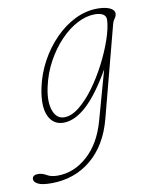

<svg xmlns="http://www.w3.org/2000/svg" viewBox="-162 -490 612 793"><g transform="rotate(-10 144.5 -93.0)"><path d="M255 21Q227 128.5 156.8 186.8Q86.5 245 -10.5 245Q-49.5 245 -66.2 236.2Q-83 227.5 -83 216Q-83 198 -58.5 198Q-41 198 -24 208.2Q-7 218.5 20.5 218.5Q89 218.5 145.5 168.2Q202 118 227.5 27.5L285.5 -180.5Q231 -85 180.8 -38.8Q130.5 7.5 83 7.5Q39 7.5 20.2 -33.8Q1.5 -75 17.5 -151.5Q29.5 -208 57 -258.5Q84.5 -309 123 -348.2Q161.5 -387.5 207.2 -410Q253 -432.5 301.5 -432.5Q332.5 -432.5 352 -424Q371.5 -415.5 372 -400Q372 -389.5 364.8 -380Q357.5 -370.5 355 -360ZM42.5 -147.5Q30 -88 43.5 -51Q57 -14 90 -14Q120 -14 153 -40.5Q186 -67 217 -109.5Q248 -152 273.5 -201.5Q299 -251 315 -297.8Q331 -344.5 333 -378Q334 -395.5 321.2 -403.2Q308.5 -411 286.5 -411Q251 -411 213.2 -391.5Q175.5 -372 141.2 -336.2Q107 -300.5 80.8 -252.5Q54.5 -204.5 42.5 -147.5Z"/></g></svg>

Font: Fraunces144ptSuperSoftThinItalic
Style: Italic
Weight: 100
Italic angle: -16°
Version: Version 1.000;[0bf87f6ff]